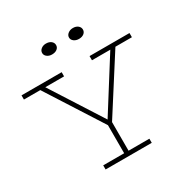

<svg xmlns="http://www.w3.org/2000/svg" viewBox="-197 -1069 1212 1240"><g transform="rotate(-30 409.0 -448.5)"><path d="M310.1 -815.9Q288.6 -815.9 273.7 -827.4Q258.8 -838.9 258.8 -856Q258.8 -873 273.7 -885Q288.6 -897 310.1 -897Q334 -897 348.4 -885.3Q362.8 -873.5 362.8 -856Q362.8 -838.4 348.4 -827.1Q334 -815.9 310.1 -815.9ZM511.2 -815.9Q489.3 -815.9 474.1 -827.4Q459 -838.9 459 -856Q459 -873 474.4 -885Q489.7 -897 511.2 -897Q534.2 -897 548.6 -885.3Q563 -873.5 563 -856Q563 -838.4 548.6 -827.1Q534.2 -815.9 511.2 -815.9ZM689 -654.8 426.8 -244.1V-30.8H582V0H237.8V-30.8H394V-240.2L128.9 -654.8H6.8V-686H306.2V-654.8H166L410.2 -272.9L650.9 -654.8H514.2V-686H812V-654.8Z"/></g></svg>

Font: BioRhyme ExtraLight
Style: Regular
Weight: 275
Designer: Aoife Mooney
Foundry: Aoife Mooney Type
Version: Version 1.500;PS 001.500;hotconv 1.0.88;makeotf.lib2.5.64775